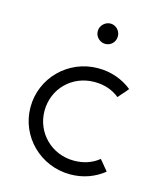

<svg xmlns="http://www.w3.org/2000/svg" viewBox="-94 -653 602 729"><g transform="rotate(15 207.0 -288.5)"><path d="M348 -79C321 -57 288 -46 250 -46C162 -46 94 -115 94 -200C94 -288 162 -355 250 -355C288 -355 321 -344 348 -322C360 -337 372 -348 383 -363C347 -392 301 -409 250 -409C133 -409 39 -316 39 -200C39 -85 133 8 250 8C301 8 346 -9 382 -38ZM211 -545C211 -521 231 -505 251 -505C271 -505 290 -521 290 -545C290 -568 271 -585 251 -585C231 -585 211 -568 211 -545Z"/></g></svg>

Font: Josefin Sans
Style: Regular
Weight: 400
Designer: Santiago Orozco
Foundry: Typemade
Version: 1.000